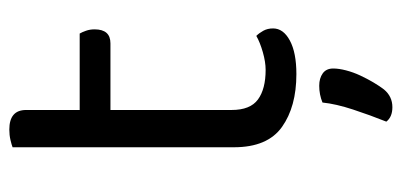

<svg xmlns="http://www.w3.org/2000/svg" viewBox="-245 -398 862 412"><g transform="rotate(-90 186.0 -192.0)"><path d="M233 13Q163 13 119.5 -18Q76 -49 76 -121V-596Q81 -598 91.5 -600.5Q102 -603 114 -603Q156 -603 156 -567V-452H320Q323 -447 326 -438.5Q329 -430 329 -420Q329 -386 299 -386H156V-126Q156 -86 178.5 -69.5Q201 -53 242 -53Q259 -53 280 -59Q301 -65 315 -73Q321 -67 326 -58Q331 -49 331 -37Q331 -15 305 -1Q279 13 233 13ZM200 201Q185 219 162 219Q141 219 131 206Q145 171 157 134.5Q169 98 172 69Q189 62 208 62Q224 62 234.5 69.5Q245 77 245 92Q245 104 241 119.5Q237 135 230 150Q223 165 215 178.5Q207 192 200 201Z"/></g></svg>

Font: Baloo Da 2
Style: Regular
Weight: 400
Designer: Noopur Datye, Sulekha Rajkumar and Ek Type
Foundry: Ek Type
Version: Version 1.640;hotconv 1.0.111;makeotfexe 2.5.65597; ttfautoh